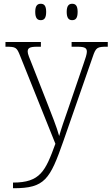

<svg xmlns="http://www.w3.org/2000/svg" viewBox="-20 -759 592 1019"><path d="M363 -652C381 -652 392 -662 392 -696C392 -729 381 -739 363 -739C346 -739 334 -729 334 -696C334 -662 346 -652 363 -652ZM196 -652C214 -652 225 -662 225 -696C225 -729 214 -739 196 -739C179 -739 167 -729 167 -696C167 -662 179 -652 196 -652ZM49 210V240H52C218 240 245 194 317 -12L472 -457C489 -508 496 -511 549 -511H552V-536H360V-511H391C432 -511 441 -503 441 -484C441 -472 433 -447 423 -419L341 -179C321 -122 306 -79 294 -37C283 -80 252 -157 229 -216L154 -407C135 -455 127 -472 127 -485C127 -503 136 -511 176 -511H197V-536H9V-511H12C64 -511 69 -508 87 -462L274 4C221 149 194 210 49 210Z"/></svg>

Font: Noto Serif Myanmar ExtraLight
Style: Regular
Weight: 200
Designer: Ben Mitchell and the Monotype Design Team
Foundry: Monotype Imaging Inc.
Version: Version 2.106